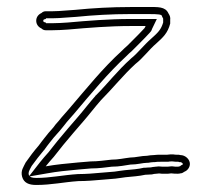

<svg xmlns="http://www.w3.org/2000/svg" viewBox="-20 -503 602 546"><path d="M43 0C48 17 62 23 83 23C126 23 160 15 203 12C226 12 250 10 272 8L308 5C318 4 328 2 337 1C357 -1 375 -2 393 -6C399 -6 406 -7 412 -7C416 -8 420 -9 425 -9C430 -10 435 -10 440 -9H458L467 -10C474 -9 479 -9 485 -9C488 -9 490 -9 493 -10C497 -10 501 -12 505 -15C513 -18 520 -27 520 -37C520 -50 507 -62 493 -62C490 -63 488 -63 485 -63C481 -63 477 -63 472 -64C467 -64 461 -64 455 -63H438C431 -63 424 -63 417 -62C411 -62 404 -61 398 -60C382 -60 366 -55 350 -55C332 -53 317 -49 297 -49C278 -47 259 -44 238 -44L202 -41C169 -38 138 -35 110 -30C117 -39 125 -48 133 -57C143 -69 150 -79 160 -91C178 -113 198 -136 217 -158C232 -175 251 -200 267 -218C300 -251 330 -289 365 -321C387 -338 404 -362 424 -379C444 -397 457 -409 464 -436V-447C465 -453 463 -459 459 -465C450 -485 428 -483 400 -483H350C297 -483 244 -480 194 -475L166 -473C152 -472 142 -471 129 -471H110C105 -471 101 -469 98 -466C89 -462 83 -454 83 -444C83 -434 89 -426 98 -422C101 -419 105 -417 110 -417H129C146 -417 158 -418 174 -419C231 -424 291 -429 351 -429H394C393 -427 392 -424 391 -423C380 -411 370 -401 358 -389L342 -373C337 -369 332 -364 327 -359C271 -308 225 -250 176 -193L155 -169C149 -162 144 -155 138 -149C132 -140 123 -131 118 -125L106 -110C101 -104 96 -97 90 -89C77 -74 64 -57 53 -41C47 -28 38 -18 43 0ZM62 -1 114 -10C141 -15 171 -18 204 -21L239 -24C262 -24 280 -27 298 -29C320 -29 336 -33 351 -35C371 -35 386 -40 398 -40H400H401C407 -41 413 -42 417 -42H418H420C425 -43 431 -43 438 -43H457H458C461 -44 466 -44 470 -44C478 -43 481 -43 485 -43H487L490 -42H493C496 -42 500 -38 500 -37C500 -36 499 -34 498 -34L495 -33L493 -31C492 -31 492 -30 492 -30H490L487 -29H485C479 -29 476 -29 470 -30H467L457 -29H442C434 -30 428 -30 423 -29C415 -28 412 -28 409 -27C400 -27 397 -26 393 -26H391H389C373 -22 356 -21 335 -19C325 -18 314 -16 306 -15L270 -12C248 -10 225 -8 203 -8H202C157 -5 123 3 83 3C70 3 66 0 64 -2C63 -5 63 -3 62 -5C60 -13 62 -16 70 -31C81 -46 93 -62 105 -76H106V-77C112 -85 116 -91 121 -97L133 -112C136 -116 147 -127 154 -136C161 -144 165 -150 170 -156L191 -180C240 -238 286 -294 340 -344L341 -345C346 -350 350 -354 354 -357L355 -358L372 -375C384 -387 394 -397 405 -409C412 -416 412 -420 412 -420L426 -449H351C290 -449 229 -444 173 -439C157 -438 145 -437 129 -437H111L110 -439L106 -440C103 -441 103 -443 103 -444C103 -445 103 -447 106 -448L110 -449L111 -451H129C143 -451 153 -452 167 -453L196 -455C246 -460 298 -463 350 -463H400C433 -463 439 -462 441 -457V-455L442 -454L444 -450V-449V-439C438 -419 430 -411 411 -394C387 -373 372 -352 353 -337L352 -336C315 -303 285 -264 253 -232H252V-231C235 -212 216 -187 202 -171C183 -149 163 -126 145 -104C135 -92 127 -81 118 -70C109 -60 102 -52 94 -42Z"/></svg>

Font: Scribbler
Style: Clr
Weight: 400
Designer: Mew Too
Foundry: Cannot Into Space Fonts
Version: Version 1.001